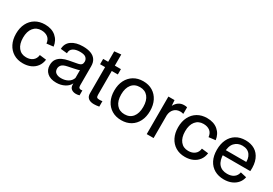

<svg xmlns="http://www.w3.org/2000/svg" viewBox="29 -1607 3539 2493"><g transform="rotate(30 1798.0 -360.0)"><path d="M308 9Q227 9 167 -27.5Q107 -64 74 -129.5Q41 -195 41 -282Q41 -370 74.5 -435.5Q108 -501 168.5 -537Q229 -573 310 -573Q412 -573 474.5 -519.5Q537 -466 548 -379L448 -367Q442 -426 404 -455Q366 -484 307 -484Q233 -484 189.5 -430.5Q146 -377 146 -282Q146 -188 189 -134Q232 -80 307 -80Q366 -80 404 -110Q442 -140 448 -195L548 -183Q540 -122 507.5 -79Q475 -36 424 -13.5Q373 9 308 9Z M809 10Q721 10 672.5 -33.5Q624 -77 624 -147Q624 -203 649.5 -238Q675 -273 716 -292.5Q757 -312 805 -321L923 -343Q968 -351 982 -367.5Q996 -384 996 -411Q996 -446 971 -469.5Q946 -493 880 -493Q816 -493 778 -468Q740 -443 741 -391L644 -401Q646 -484 710.5 -528.5Q775 -573 880 -573Q950 -573 998.5 -554.5Q1047 -536 1072.5 -498Q1098 -460 1098 -403V-119Q1098 -89 1109 -80Q1120 -71 1133 -71Q1141 -71 1145 -71.5Q1149 -72 1150 -73H1156V0Q1146 4 1129.5 6Q1113 8 1105 8Q1062 8 1035.5 -13Q1009 -34 1009 -77V-95Q988 -48 933 -19Q878 10 809 10ZM835 -72Q895 -72 938.5 -97.5Q982 -123 997 -169V-298L1008 -294Q998 -284 976.5 -278Q955 -272 916 -264L833 -247Q770 -234 749.5 -209Q729 -184 729 -155Q729 -112 759 -92Q789 -72 835 -72Z M1375 7Q1319 7 1289.5 -17.5Q1260 -42 1260 -88V-720L1360 -730V-130Q1360 -99 1369.5 -89Q1379 -79 1407 -79Q1422 -79 1432.5 -80Q1443 -81 1451 -83V-1Q1429 3 1410 5Q1391 7 1375 7ZM1185 -483V-563H1310V-483ZM1451 -483H1310V-563H1451Z M1784 10Q1702 10 1641.5 -26.5Q1581 -63 1548 -128Q1515 -193 1515 -280Q1515 -369 1548.5 -434.5Q1582 -500 1642.5 -536.5Q1703 -573 1784 -573Q1865 -573 1925 -536.5Q1985 -500 2018 -434.5Q2051 -369 2051 -281Q2051 -193 2018 -127.5Q1985 -62 1925 -26Q1865 10 1784 10ZM1783 -78Q1861 -78 1904.5 -132Q1948 -186 1948 -282Q1948 -379 1904.5 -432Q1861 -485 1784 -485Q1705 -485 1661.5 -430.5Q1618 -376 1618 -281Q1618 -185 1661.5 -131.5Q1705 -78 1783 -78Z M2163 0V-563H2255L2261 -480Q2283 -523 2317.5 -546Q2352 -569 2397 -569Q2428 -569 2443 -563V-466H2436Q2428 -469 2417.5 -470.5Q2407 -472 2397 -472Q2340 -472 2305.5 -437Q2271 -402 2266 -343V0Z M2738 9Q2657 9 2597 -27.5Q2537 -64 2504 -129.5Q2471 -195 2471 -282Q2471 -370 2504.5 -435.5Q2538 -501 2598.5 -537Q2659 -573 2740 -573Q2842 -573 2904.5 -519.5Q2967 -466 2978 -379L2878 -367Q2872 -426 2834 -455Q2796 -484 2737 -484Q2663 -484 2619.5 -430.5Q2576 -377 2576 -282Q2576 -188 2619 -134Q2662 -80 2737 -80Q2796 -80 2834 -110Q2872 -140 2878 -195L2978 -183Q2970 -122 2937.5 -79Q2905 -36 2854 -13.5Q2803 9 2738 9Z M3322 10Q3241 10 3180.5 -24.5Q3120 -59 3086.5 -124Q3053 -189 3053 -281Q3053 -369 3084.5 -434.5Q3116 -500 3175 -536.5Q3234 -573 3318 -573Q3398 -573 3456.5 -538Q3515 -503 3545 -432.5Q3575 -362 3568 -256H3142V-333H3507L3460 -297Q3473 -384 3434.5 -438Q3396 -492 3316 -492Q3246 -492 3200 -443Q3154 -394 3154 -283Q3154 -178 3198 -126.5Q3242 -75 3323 -75Q3385 -75 3423 -103Q3461 -131 3470 -181L3561 -160Q3551 -109 3519 -71Q3487 -33 3437 -11.5Q3387 10 3322 10Z"/></g></svg>

Font: BDO Grotesk
Style: Regular
Weight: 400
Designer: Deni Anggara
Foundry: Lokal Container
Version: Version 2.000